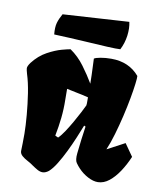

<svg xmlns="http://www.w3.org/2000/svg" viewBox="-86 -832 758 910"><g transform="rotate(10 293.0 -377.0)"><path d="M447.3 10.3Q424.8 10.7 398.4 -3.2Q372.1 -17.1 352.1 -38.6Q342.8 -48.3 333.5 -61.5Q324.2 -74.7 327.6 -107.4Q331.5 -144.5 335.4 -175.3Q339.4 -206.1 344.2 -238.8L336.9 -242.2Q326.7 -216.3 312.3 -181.6Q297.9 -147 280.5 -111.3Q263.2 -75.7 245.1 -46.4Q227.1 -17.1 210 -2Q196.3 8.8 182.6 9.8Q169.4 10.3 156.2 2.9Q143.1 -4.4 128.4 -14.6Q116.7 -23.4 101.6 -31.2Q86.4 -39.1 75.2 -48.8Q64 -58.6 63.5 -71.3Q63.5 -81.5 64.5 -108.9Q65.4 -136.2 64.9 -155.8Q64.5 -194.3 60.1 -245.4Q55.7 -296.4 47.9 -347.4Q40 -398.4 27.8 -436.5Q22 -456.5 22 -463.4Q22 -473.1 34.2 -490.2Q64 -528.8 101.8 -549.3Q139.6 -569.8 170.7 -578.1Q201.7 -586.4 210.9 -587.4Q250 -560.5 279.5 -520.5Q309.1 -480.5 331.1 -442.9Q330.6 -486.3 328.9 -518.8Q327.1 -551.3 327.1 -563Q335 -568.4 357.9 -572.5Q380.9 -576.7 409.2 -576.7Q494.6 -576.7 544.4 -517.6Q545.4 -508.3 541.7 -478.8Q538.1 -449.2 530.5 -407.7Q522.9 -366.2 512 -319.6Q501 -272.9 488 -228.5Q475.1 -184.1 460.4 -149.9L544.9 -194.8L586.4 -135.7Q569.8 -96.7 548.1 -63.7Q526.4 -30.8 501 -10.5Q475.6 9.8 447.3 10.3ZM225.1 -165Q238.8 -178.2 254.4 -201.9Q270 -225.6 285.2 -252.2Q300.3 -278.8 312.5 -302.2Q324.7 -325.7 330.6 -338.4Q331.5 -348.1 331.5 -348.6Q331.5 -349.1 331.5 -353Q331.5 -356.9 331.5 -377.4Q302.2 -384.8 276.4 -389.6Q250.5 -394.5 227.1 -399.9L227.5 -347.7Q228.5 -303.2 223.9 -259.8Q219.2 -216.3 210.4 -171.9ZM122.1 -643.1Q118.7 -677.7 124.8 -699Q130.9 -720.2 144.5 -744.1L462.4 -763.7Q469.2 -734.4 464.4 -697.5Q459.5 -660.6 442.9 -628.4Q425.8 -627 378.9 -629.4Q332 -631.8 265.4 -636Q198.7 -640.1 122.1 -643.1Z"/></g></svg>

Font: Fruktur
Style: Regular
Weight: 400
Designer: Viktoriya Grabowska, Eben Sorkin
Foundry: Viktoriya Grabowska
Version: Version 1.008; ttfautohint (v1.8.4.7-5d5b)